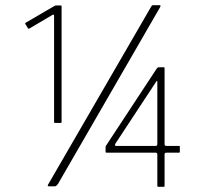

<svg xmlns="http://www.w3.org/2000/svg" viewBox="-20 -720 802 742"><path d="M193 -245Q189 -245 189 -248V-659Q189 -666 182 -662L94 -610Q89 -608 88 -611L78 -627Q76 -630 79 -632L187 -695Q191 -697 193 -698Q195 -699 198 -699H214Q218 -699 218 -695V-248Q218 -245 215 -245ZM592 2Q588 2 588 -2V-123Q588 -130 581 -130H391Q388 -130 388 -134V-150Q388 -154 389 -156Q390 -158 391 -159L585 -454Q587 -457 589 -458.5Q591 -460 592 -460H614Q616 -460 616 -456V-163Q616 -156 623 -156H672Q675 -156 675 -154V-134Q675 -130 672 -130H623Q616 -130 616 -123V-2Q616 2 614 2ZM430 -156H581Q588 -156 588 -163V-404Q588 -407 586.5 -407.5Q585 -408 584 -405L426 -165Q424 -161 424.5 -158.5Q425 -156 430 -156ZM170 0Q164 0 164.5 -2.5Q165 -5 166 -7L564 -694Q567 -699 568.5 -699.5Q570 -700 573 -700H595Q600 -700 600.5 -698Q601 -696 598 -691L204 -9Q201 -5 198 -2.5Q195 0 192 0Z"/></svg>

Font: Glory ExtraLight
Style: Regular
Weight: 250
Version: Version 1.011